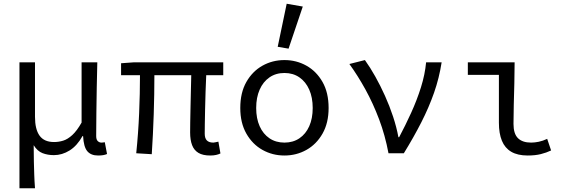

<svg xmlns="http://www.w3.org/2000/svg" viewBox="-20 -819 3040 1026"><path d="M84 187V-486H167V-195Q167 -128 191.5 -94Q216 -60 269 -60Q294 -60 318 -67.5Q342 -75 366.5 -97.5Q391 -120 416 -164V-486H500Q498 -420 497 -351.5Q496 -283 495 -216.5Q494 -150 494 -92Q494 -73 502.5 -65Q511 -57 522 -57Q526 -57 529.5 -57.5Q533 -58 540 -59L552 4Q543 8 531.5 10Q520 12 504 12Q466 12 446.5 -11Q427 -34 424 -92H421Q392 -40 352 -15Q312 10 268 10Q235 10 207.5 -0.5Q180 -11 160 -43Q160 8 161 44.5Q162 81 163 114Q164 147 167 187Z M1103 12Q1064 12 1040.5 -2Q1017 -16 1006.5 -43.5Q996 -71 996 -111Q996 -129 996.5 -164Q997 -199 998 -242.5Q999 -286 1000 -331.5Q1001 -377 1002 -417H805Q805 -316 801.5 -209Q798 -102 791 5L708 0Q719 -107 723.5 -213.5Q728 -320 728 -417H627V-481L696 -486H1173V-417H1082Q1080 -376 1078.5 -329Q1077 -282 1076 -237Q1075 -192 1074.5 -157Q1074 -122 1074 -105Q1074 -80 1085.5 -68.5Q1097 -57 1120 -57Q1124 -57 1130 -58.5Q1136 -60 1147 -62L1158 1Q1148 6 1134.5 9Q1121 12 1103 12Z M1500 12Q1436 12 1382.5 -18Q1329 -48 1296.5 -105Q1264 -162 1264 -242Q1264 -324 1296.5 -381Q1329 -438 1382.5 -468Q1436 -498 1500 -498Q1564 -498 1617.5 -468Q1671 -438 1703.5 -381Q1736 -324 1736 -242Q1736 -162 1703.5 -105Q1671 -48 1617.5 -18Q1564 12 1500 12ZM1500 -57Q1546 -57 1580 -80Q1614 -103 1632.5 -144.5Q1651 -186 1651 -242Q1651 -298 1632.5 -340Q1614 -382 1580 -405.5Q1546 -429 1500 -429Q1454 -429 1420 -405.5Q1386 -382 1367.5 -340Q1349 -298 1349 -242Q1349 -186 1367.5 -144.5Q1386 -103 1420 -80Q1454 -57 1500 -57ZM1522 -559 1464 -569 1512 -799 1598 -784Z M2056 0Q2038 -96 2006 -181Q1974 -266 1933 -340.5Q1892 -415 1847 -477L1930 -498Q1958 -459 1985.5 -410Q2013 -361 2037.5 -306.5Q2062 -252 2080.5 -196Q2099 -140 2109 -86H2113Q2146 -148 2177 -216Q2208 -284 2229.5 -352.5Q2251 -421 2257 -486H2340Q2327 -402 2299.5 -323.5Q2272 -245 2231.5 -165.5Q2191 -86 2138 0Z M2800 12Q2746 12 2712 -8Q2678 -28 2662 -67Q2646 -106 2646 -163V-419H2480V-486H2730Q2730 -432 2728.5 -374Q2727 -316 2725.5 -260.5Q2724 -205 2724 -157Q2724 -104 2748 -80.5Q2772 -57 2818 -57Q2837 -57 2859 -61.5Q2881 -66 2904 -77L2925 -15Q2900 -3 2870 4.5Q2840 12 2800 12Z"/></svg>

Font: Source Code Variable
Style: Regular
Weight: 400
Monospace: yes
Designer: Paul D. Hunt, Teo Tuominen
Foundry: Adobe Systems Incorporated
Version: Version 1.010;hotconv 1.0.106;makeotfexe 2.5.65593